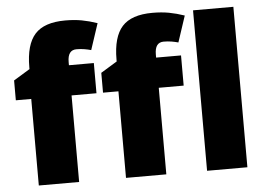

<svg xmlns="http://www.w3.org/2000/svg" viewBox="-53 -835 1255 906"><g transform="rotate(-5 574.5 -382.5)"><path d="M404 -410H286V0H95V-410H22V-504L99 -551V-560Q99 -667 143 -716Q187 -765 287 -765Q330 -765 365 -758.5Q400 -752 438 -739L397 -615Q383 -619 365.5 -622Q348 -625 328 -625Q286 -625 286 -568V-553H404ZM817 -410H699V0H508V-410H435V-504L512 -551V-560Q512 -667 556 -716Q600 -765 700 -765Q743 -765 778 -758.5Q813 -752 851 -739L810 -615Q796 -619 778.5 -622Q761 -625 741 -625Q699 -625 699 -568V-553H817ZM1083 0H892V-760H1083Z"/></g></svg>

Font: Noto Sans Black
Style: Regular
Weight: 900
Designer: Monotype Design Team
Foundry: Monotype Imaging Inc.
Version: Version 2.007